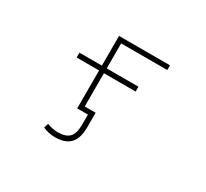

<svg xmlns="http://www.w3.org/2000/svg" viewBox="-149 -751 1298 1208"><g transform="rotate(30 500.0 -147.0)"><path d="M475.6 73.2V2H424.8H414.1H397.5V-273.4H234.4V-308.6H397.5V-524.4H767.6V-490.2H432.6V-308.6H663.1V-273.4H432.6V-32.2H511.7V73.2Q511.7 153.3 476.1 191.4Q440.4 229.5 365.2 229.5Q320.3 229.5 277.3 210L288.1 177.7Q329.1 193.4 365.2 193.4Q424.8 193.4 450.2 166Q475.6 138.7 475.6 73.2Z"/></g></svg>

Font: Gen Shin Gothic Monospace ExtraLight
Style: Regular
Weight: 200
Designer: [Source Han Sans]
Ryoko NISHIZUKA  (kana & ideographs); Paul D. Hunt (Latin, Greek & Cyrillic); Wenlong ZHANG  (bopomofo
Version: Version 1.002.20150607